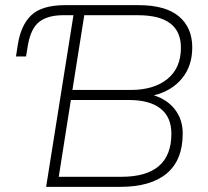

<svg xmlns="http://www.w3.org/2000/svg" viewBox="-20 -725 807 745"><path d="M159 0 265 -666H226Q165 -666 132 -640Q99 -614 88 -548L81 -506H42L49 -551Q61 -628 102 -666.5Q143 -705 233 -705H518Q622 -705 674 -661.5Q726 -618 726 -541Q726 -469 686 -420.5Q646 -372 577 -355Q629 -339 659 -300Q689 -261 689 -207Q689 -104 627 -52Q565 0 447 0ZM261 -376H488Q577 -376 629.5 -418.5Q682 -461 682 -540Q682 -666 515 -666H307ZM208 -39H451Q645 -39 645 -206Q645 -271 602.5 -304Q560 -337 480 -337H255Z"/></svg>

Font: Nunito Sans ExtraLight
Style: Italic
Weight: 200
Italic angle: -9°
Designer: Vernon Adams
Foundry: Vernon Adams
Version: Version 3.006; ttfautohint (v1.8.3)